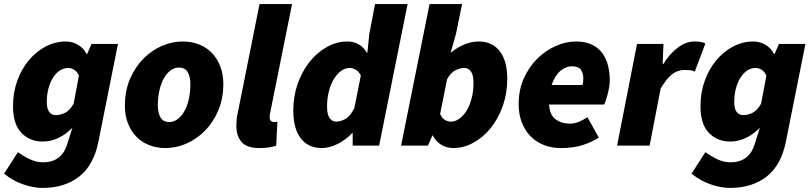

<svg xmlns="http://www.w3.org/2000/svg" viewBox="-36 -716 3988 944"><path d="M172 208Q130 208 79.5 191Q29 174 -16 138L52 32Q81 53 112 67.5Q143 82 176 82Q220 82 250 60.5Q280 39 294 -6L320 -88Q288 -55 250.5 -37.5Q213 -20 174 -20Q111 -20 69.5 -62.5Q28 -105 28 -194Q28 -261 49 -319Q70 -377 106 -420Q142 -463 189 -487.5Q236 -512 288 -512Q320 -512 348 -495.5Q376 -479 390 -450H392L414 -500H544L448 -20Q425 96 353.5 152Q282 208 172 208ZM238 -150Q259 -150 282.5 -160.5Q306 -171 326 -206L352 -344Q343 -364 328.5 -373Q314 -382 300 -382Q278 -382 259 -370Q240 -358 225.5 -335.5Q211 -313 202.5 -282Q194 -251 194 -214Q194 -181 206 -165.5Q218 -150 238 -150Z M778 12Q733 12 696 -3Q659 -18 633 -45.5Q607 -73 592.5 -111Q578 -149 578 -196Q578 -269 603 -327.5Q628 -386 668.5 -427Q709 -468 759.5 -490Q810 -512 862 -512Q907 -512 944 -497Q981 -482 1007 -454.5Q1033 -427 1047.5 -388.5Q1062 -350 1062 -304Q1062 -231 1037 -172.5Q1012 -114 971.5 -73Q931 -32 880.5 -10Q830 12 778 12ZM796 -116Q818 -116 837 -130Q856 -144 870 -168.5Q884 -193 892 -227Q900 -261 900 -302Q900 -340 886.5 -362Q873 -384 844 -384Q822 -384 803 -370Q784 -356 770 -331.5Q756 -307 748 -272.5Q740 -238 740 -198Q740 -160 753.5 -138Q767 -116 796 -116Z M1240 12Q1178 12 1152 -17.5Q1126 -47 1126 -98Q1126 -113 1127.5 -129Q1129 -145 1134 -166L1240 -696H1400L1292 -160Q1290 -152 1290 -148.5Q1290 -145 1290 -141Q1290 -127 1296 -121.5Q1302 -116 1310 -116Q1315 -116 1318.5 -116Q1322 -116 1328 -118L1322 0Q1308 5 1287.5 8.5Q1267 12 1240 12Z M1770 -456 1780 -550 1808 -696H1968L1828 0H1698V-62H1696Q1663 -27 1622.5 -7.5Q1582 12 1546 12Q1480 12 1443 -35.5Q1406 -83 1406 -172Q1406 -243 1428 -305Q1450 -367 1487 -413Q1524 -459 1572 -485.5Q1620 -512 1672 -512Q1704 -512 1729 -497Q1754 -482 1768 -456ZM1618 -118Q1637 -118 1661 -130.5Q1685 -143 1706 -184L1738 -344Q1729 -364 1713.5 -373Q1698 -382 1684 -382Q1662 -382 1642 -368Q1622 -354 1606.5 -329Q1591 -304 1581.5 -269Q1572 -234 1572 -192Q1572 -153 1584.5 -135.5Q1597 -118 1618 -118Z M2068 0H1936L2076 -696H2236L2206 -550L2180 -458H2182Q2214 -484 2248.5 -498Q2283 -512 2318 -512Q2384 -512 2421 -464.5Q2458 -417 2458 -328Q2458 -257 2436 -195Q2414 -133 2377 -87Q2340 -41 2292 -14.5Q2244 12 2192 12Q2160 12 2133 -4.5Q2106 -21 2092 -50H2090ZM2246 -382Q2226 -382 2203 -370.5Q2180 -359 2162 -326L2128 -156Q2136 -136 2150.5 -127Q2165 -118 2180 -118Q2202 -118 2222 -132Q2242 -146 2257.5 -171Q2273 -196 2282.5 -231Q2292 -266 2292 -308Q2292 -347 2279.5 -364.5Q2267 -382 2246 -382Z M2514 -204Q2514 -273 2539 -329.5Q2564 -386 2604.5 -426.5Q2645 -467 2695.5 -489.5Q2746 -512 2796 -512Q2842 -512 2873.5 -497Q2905 -482 2924.5 -456Q2944 -430 2953 -395.5Q2962 -361 2962 -322Q2962 -303 2958.5 -284Q2955 -265 2950.5 -248.5Q2946 -232 2941.5 -219.5Q2937 -207 2934 -202H2664Q2666 -152 2695 -130Q2724 -108 2768 -108Q2789 -108 2812 -118Q2835 -128 2852 -140L2908 -40Q2878 -19 2831 -3.5Q2784 12 2722 12Q2676 12 2638 -3Q2600 -18 2572.5 -46Q2545 -74 2529.5 -114Q2514 -154 2514 -204ZM2676 -298H2828Q2830 -304 2831 -312.5Q2832 -321 2832 -330Q2832 -356 2820 -373Q2808 -390 2776 -390Q2747 -390 2720 -368Q2693 -346 2676 -298Z M2998 0 3096 -500H3226L3222 -402H3226Q3255 -450 3295.5 -481Q3336 -512 3378 -512Q3399 -512 3411.5 -509.5Q3424 -507 3432 -502L3380 -364Q3369 -370 3354.5 -371Q3340 -372 3328 -372Q3296 -372 3268.5 -351Q3241 -330 3212 -280L3158 0Z M3552 208Q3510 208 3459.5 191Q3409 174 3364 138L3432 32Q3461 53 3492 67.5Q3523 82 3556 82Q3600 82 3630 60.5Q3660 39 3674 -6L3700 -88Q3668 -55 3630.5 -37.5Q3593 -20 3554 -20Q3491 -20 3449.5 -62.5Q3408 -105 3408 -194Q3408 -261 3429 -319Q3450 -377 3486 -420Q3522 -463 3569 -487.5Q3616 -512 3668 -512Q3700 -512 3728 -495.5Q3756 -479 3770 -450H3772L3794 -500H3924L3828 -20Q3805 96 3733.5 152Q3662 208 3552 208ZM3618 -150Q3639 -150 3662.5 -160.5Q3686 -171 3706 -206L3732 -344Q3723 -364 3708.5 -373Q3694 -382 3680 -382Q3658 -382 3639 -370Q3620 -358 3605.5 -335.5Q3591 -313 3582.5 -282Q3574 -251 3574 -214Q3574 -181 3586 -165.5Q3598 -150 3618 -150Z"/></svg>

Font: TypoPRO Source Sans Pro
Style: Italic
Weight: 900
Italic angle: -11°
Designer: Paul D. Hunt
Foundry: Adobe Systems Incorporated
Version: Version 1.075;PS 2.000;hotconv 1.0.86;makeotf.lib2.5.63406